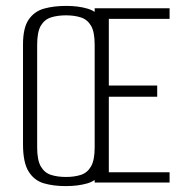

<svg xmlns="http://www.w3.org/2000/svg" viewBox="-20 -619 620 651"><path d="M203 12Q161 12 128.5 2.5Q96 -7 77 -37.5Q58 -68 58 -130V-468Q58 -525 77.5 -553Q97 -581 130 -590Q163 -599 204 -599Q246 -599 277.5 -589.5Q309 -580 327.5 -552Q346 -524 346 -468V-130Q346 -67 327.5 -37Q309 -7 277 2.5Q245 12 203 12ZM204 -19Q232 -19 254 -26Q276 -33 288.5 -54.5Q301 -76 301 -119V-467Q301 -511 288.5 -532Q276 -553 254 -560Q232 -567 204 -567Q175 -567 153 -560Q131 -553 118.5 -532Q106 -511 106 -467V-119Q106 -76 118.5 -54.5Q131 -33 153 -26Q175 -19 204 -19ZM301 0V-591H555V-555H349V-329H513V-291H349V-35H555V0Z"/></svg>

Font: Alumni Sans Light
Style: Regular
Weight: 300
Version: Version 1.018